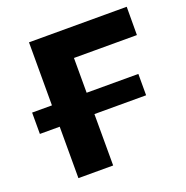

<svg xmlns="http://www.w3.org/2000/svg" viewBox="-126 -815 899 930"><g transform="rotate(-20 323.5 -350.0)"><path d="M19.8 -375H567.4V-265H19.8ZM122 -700H625.7L625.2 -554.3H260.3L300.7 -595.1L301.1 0H122Z"/></g></svg>

Font: iiserrat Thin
Style: Regular
Weight: 100
Designer: Akira Ohta
Foundry: Akira Ohta
Version: Version 1.200;Glyphs 3.3.1 (3343)